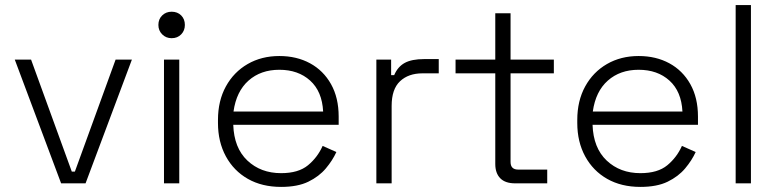

<svg xmlns="http://www.w3.org/2000/svg" viewBox="-20 -720 3057 754"><path d="M316 0H220L38 -486H102L262 -46H274L434 -486H498Z M684 0H624V-486H684ZM654 -570Q632 -570 617 -585Q602 -600 602 -622Q602 -645 617 -659.5Q632 -674 654 -674Q677 -674 691.5 -659.5Q706 -645 706 -622Q706 -600 691.5 -585Q677 -570 654 -570Z M1084 14Q1009 14 953.5 -17.5Q898 -49 867 -106Q836 -163 836 -237V-249Q836 -324 867 -380.5Q898 -437 952.5 -468.5Q1007 -500 1077 -500Q1145 -500 1197.5 -471.5Q1250 -443 1280 -389.5Q1310 -336 1310 -262V-230H896Q899 -139 951.5 -89.5Q1004 -40 1084 -40Q1152 -40 1189.5 -71Q1227 -102 1247 -147L1301 -123Q1286 -90 1259.5 -58.5Q1233 -27 1191 -6.5Q1149 14 1084 14ZM897 -282H1249Q1245 -361 1198 -403.5Q1151 -446 1077 -446Q1004 -446 956 -403.5Q908 -361 897 -282Z M1518 0H1458V-486H1516V-425H1528Q1542 -458 1569.5 -473Q1597 -488 1646 -488H1703V-432H1639Q1584 -432 1551 -401Q1518 -370 1518 -304Z M2129 0H2003Q1964 0 1944.5 -20Q1925 -40 1925 -76V-432H1769V-486H1925V-668H1985V-486H2155V-432H1985V-84Q1985 -54 2015 -54H2129Z M2495 14Q2420 14 2364.5 -17.5Q2309 -49 2278 -106Q2247 -163 2247 -237V-249Q2247 -324 2278 -380.5Q2309 -437 2363.5 -468.5Q2418 -500 2488 -500Q2556 -500 2608.5 -471.5Q2661 -443 2691 -389.5Q2721 -336 2721 -262V-230H2307Q2310 -139 2362.5 -89.5Q2415 -40 2495 -40Q2563 -40 2600.5 -71Q2638 -102 2658 -147L2712 -123Q2697 -90 2670.5 -58.5Q2644 -27 2602 -6.5Q2560 14 2495 14ZM2308 -282H2660Q2656 -361 2609 -403.5Q2562 -446 2488 -446Q2415 -446 2367 -403.5Q2319 -361 2308 -282Z M2929 0H2869V-700H2929Z"/></svg>

Font: Space Grotesk Variable Light
Style: Regular
Weight: 300
Designer: Florian Karsten
Foundry: Florian Karsten
Version: Version 2.000